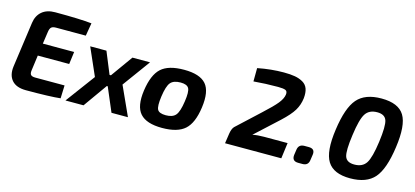

<svg xmlns="http://www.w3.org/2000/svg" viewBox="-60 -1151 3485 1612"><g transform="rotate(15 1682.5 -345.0)"><path d="M564 -570H306Q277 -570 264.5 -558.5Q252 -547 248 -516L233 -412H505L491 -304H218L200 -171Q196 -143 206.5 -131.5Q217 -120 245 -120H500L496 -7Q408 3 197 3Q113 3 74 -41.5Q35 -86 45 -163L100 -557Q109 -621 151.5 -657Q194 -693 265 -693Q483 -693 583 -682Z M968 -253 1083 0H940L852 -207H844L697 0H540L728 -254L623 -493H764L842 -303H854L990 -493H1143Z M1437 -507Q1574 -507 1628 -445Q1682 -383 1662 -240Q1643 -101 1579.5 -44Q1516 13 1382 13Q1246 13 1190.5 -49Q1135 -111 1155 -252Q1175 -392 1238 -449.5Q1301 -507 1437 -507ZM1436 -396Q1375 -396 1348.5 -365Q1322 -334 1309 -240Q1297 -154 1312 -126Q1327 -98 1385 -98Q1445 -98 1471 -129.5Q1497 -161 1510 -252Q1523 -338 1507.5 -367Q1492 -396 1436 -396Z M2023 -563 2024 -679Q2141 -702 2251 -702Q2308 -702 2347.5 -695Q2387 -688 2418 -670Q2449 -652 2461 -619Q2473 -586 2468 -536Q2461 -477 2431.5 -428Q2402 -379 2331 -313L2130 -128Q2172 -137 2231 -137H2434L2416 0H1927L1940 -88Q1947 -131 1965 -150L2160 -331Q2242 -406 2276 -448Q2310 -490 2315 -526Q2319 -555 2301 -563.5Q2283 -572 2236 -572Q2125 -572 2023 -563Z M2577 -151H2614Q2671 -151 2663 -97L2656 -49Q2650 0 2600 0H2563Q2507 0 2513 -55L2520 -103Q2527 -151 2577 -151Z M3100 -703Q3248 -703 3299 -619Q3350 -535 3322 -339Q3295 -144 3227 -65.5Q3159 13 3016 13Q2872 13 2819.5 -71Q2767 -155 2795 -351Q2822 -546 2890 -624.5Q2958 -703 3100 -703ZM3095 -582Q3025 -582 2993.5 -533Q2962 -484 2943 -343Q2923 -202 2938.5 -155Q2954 -108 3021 -108Q3092 -108 3123.5 -157Q3155 -206 3174 -347Q3193 -488 3177 -535Q3161 -582 3095 -582Z"/></g></svg>

Font: Exo 2.0
Style: Bold Italic
Weight: 700
Italic angle: -8°
Designer: Natanael Gama
Version: Version 1.001;PS 001.001;hotconv 1.0.70;makeotf.lib2.5.58329